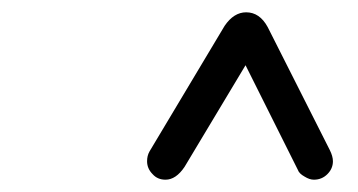

<svg xmlns="http://www.w3.org/2000/svg" viewBox="-20 -675 581 312"><path d="M249 -383C260.3 -383 270.7 -390 280 -404L379 -569L464 -399C465.3 -395 469 -391.3 475 -388C480.3 -384.7 485.3 -383 490 -383C498.7 -383 506 -386 512 -392C518 -398 521 -405 521 -413C521 -418.3 519.3 -424.3 516 -431L415 -631C406.3 -647 394.7 -655 380 -655C366.7 -655 355 -647.7 345 -633L223 -429C220.3 -424.3 219 -419 219 -413C219 -405 222 -398 228 -392C233.3 -386 240.3 -383 249 -383Z"/></svg>

Font: naYanakamik
Style: Regular
Weight: 500
Designer: Nagarjuna G.,Vikas B.,Ruchir J.,Tushar G.,Vinay J.
Foundry: gnowledge lab
Version: 1.1